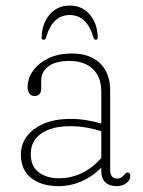

<svg xmlns="http://www.w3.org/2000/svg" viewBox="-20 -640 501 671"><path d="M53 -100Q53 -154 100 -189.2Q147 -224.5 227 -224.5Q253.5 -224.5 282 -220Q310.5 -215.5 334 -208V-318.5Q334 -371.5 304.2 -399.2Q274.5 -427 223 -427Q173 -427 148.5 -407.5Q124 -388 124 -359.5V-331.5Q124 -304.5 100 -304.5Q89 -304.5 82.8 -313.2Q76.5 -322 76.5 -335Q76.5 -366 95.5 -392.8Q114.5 -419.5 149 -436.2Q183.5 -453 231.5 -453Q295 -453 330 -418.5Q365 -384 365 -324.5V-46Q365 -16 390 -16Q404.5 -16 412.5 -27.5Q415.5 -31 418.5 -34Q421.5 -37 425.5 -37Q435.5 -37 435.5 -25Q435.5 -11 422 -0.2Q408.5 10.5 387.5 10.5Q362.5 10.5 348.2 -2.8Q334 -16 334 -43V-54Q303.5 -23 265 -6.2Q226.5 10.5 183.5 10.5Q125.5 10.5 89.2 -17.8Q53 -46 53 -100ZM87.5 -102Q87.5 -58.5 115.5 -37.8Q143.5 -17 185 -17Q270.5 -17 334 -87.5V-181.5Q310 -189 282.8 -194Q255.5 -199 225.5 -199Q162 -199 124.8 -173.8Q87.5 -148.5 87.5 -102ZM223.5 -587.5Q163.5 -587.5 141 -509Q138.5 -501 132.5 -501Q125.5 -501 125.5 -509.5Q127 -558.5 153.8 -589.5Q180.5 -620.5 223.5 -620.5Q266.5 -620.5 293.5 -589.5Q320.5 -558.5 321.5 -509.5Q321.5 -501 314.5 -501Q309.5 -501 306.5 -509Q284 -587.5 223.5 -587.5Z"/></svg>

Font: Fraunces 72pt S100 Thin
Style: Regular
Weight: 100
Version: Version 1.000; ttfautohint (v1.8.3)